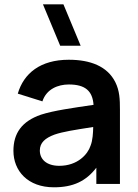

<svg xmlns="http://www.w3.org/2000/svg" viewBox="-20 -822 616 858"><path d="M221 15C307 15 364.5 -12.5 410.5 -72.5V0H516V-331.5C516 -378 514.5 -416.5 495.5 -454.5C460 -526 383.5 -555 287.5 -555C160.5 -555 86 -494.5 59.5 -403.5L169.5 -369C187.5 -424 239 -444.5 287.5 -444.5C361 -444.5 393.5 -415.5 398 -353.5C303.5 -339.5 220 -328 163 -309.5C77.5 -280 40 -226.5 40 -148C40 -59 103.5 15 221 15ZM158 -149.5C158 -184.5 182 -205 223.5 -220.5C261.5 -233.5 310.5 -241 396.5 -254.5C396 -229.5 394.5 -195 384.5 -170.5C372.5 -133 327 -81 245 -81C188 -81 158 -110 158 -149.5ZM172 -802.5 249 -617.5H340.5L263.5 -802.5Z"/></svg>

Font: Manrope
Style: Bold
Weight: 700
Designer: Mikhail Sharanda
Foundry: Mikhail Sharanda
Version: Version 4.505;FEAKit 1.0